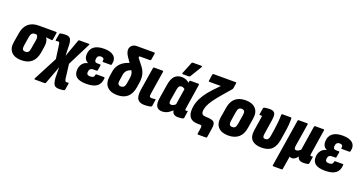

<svg xmlns="http://www.w3.org/2000/svg" viewBox="-43 -1528 4758 2517"><g transform="rotate(20 2336.0 -269.0)"><path d="M200 8Q106 8 60 -42.5Q14 -93 29 -183L51 -314Q66 -406 120 -451.5Q174 -497 261 -497H504Q516 -497 514 -485L499 -390Q497 -375 485 -377L406 -385V-382Q419 -369 426 -338.5Q433 -308 426 -264L412 -174Q396 -84 344 -38Q292 8 200 8ZM213 -115Q239 -115 253 -129.5Q267 -144 272 -181L293 -305Q298 -337 292 -353.5Q286 -370 274 -378H252Q226 -378 211 -362Q196 -346 190 -307L170 -182Q165 -147 175 -131Q185 -115 213 -115Z M795 193Q763 193 744 182.5Q725 172 715.5 146.5Q706 121 702 74L701 16Q701 -4 700.5 -25.5Q700 -47 700 -71H698Q690 -47 682.5 -26Q675 -5 666 18L607 175Q602 185 592 185H457Q451 185 449 180.5Q447 176 451 169L623 -161L596 -356Q594 -375 588.5 -382Q583 -389 572 -389Q565 -389 559 -388Q553 -387 546 -385Q536 -383 536 -395L551 -483Q552 -493 563 -497Q577 -500 595 -502.5Q613 -505 634 -505Q684 -505 702 -479Q720 -453 723 -394L724 -332Q725 -310 726 -289Q727 -268 728 -246H729Q737 -270 744 -291Q751 -312 758 -330L815 -487Q818 -497 829 -497H962Q976 -497 967 -482L806 -162L831 41Q836 63 841.5 70Q847 77 857 77Q868 77 880 74Q892 72 889 84L875 172Q872 183 862 186Q848 189 830.5 191Q813 193 795 193Z M1107 8Q1017 8 974 -23Q931 -54 932 -118Q933 -170 960 -207Q987 -244 1036 -255V-258Q1009 -269 994.5 -294.5Q980 -320 981 -355Q982 -427 1030.5 -466Q1079 -505 1173 -505Q1267 -505 1310.5 -465Q1354 -425 1337 -350Q1334 -336 1323 -336H1219Q1207 -336 1210 -349Q1215 -371 1204 -383Q1193 -395 1169 -395Q1141 -395 1128 -378.5Q1115 -362 1114 -332Q1114 -313 1123.5 -303.5Q1133 -294 1154 -294H1191Q1203 -294 1201 -281L1190 -214Q1188 -201 1177 -201H1130Q1102 -201 1088 -185.5Q1074 -170 1073 -141Q1073 -120 1084.5 -110.5Q1096 -101 1121 -101Q1151 -101 1165 -111.5Q1179 -122 1180 -143Q1182 -155 1194 -155H1297Q1309 -155 1307 -141Q1303 -65 1254.5 -28.5Q1206 8 1107 8Z M1538 8Q1445 8 1396 -43Q1347 -94 1363 -195L1373 -259Q1381 -307 1402 -341Q1423 -375 1453 -397.5Q1483 -420 1517.5 -433.5Q1552 -447 1588 -454L1638 -374Q1604 -364 1581.5 -353.5Q1559 -343 1545.5 -329.5Q1532 -316 1524.5 -298Q1517 -280 1514 -255L1504 -187Q1497 -148 1508 -131.5Q1519 -115 1545 -115Q1572 -115 1587.5 -131Q1603 -147 1608 -185L1619 -254Q1624 -287 1622 -308Q1620 -329 1610.5 -348Q1601 -367 1583 -393L1500 -514Q1484 -539 1476.5 -560Q1469 -581 1469 -603Q1471 -637 1495.5 -660.5Q1520 -684 1566 -684H1804Q1817 -684 1815 -670L1801 -583Q1798 -570 1786 -570H1650Q1635 -570 1635 -558Q1635 -551 1645 -538L1707 -459Q1732 -427 1745.5 -394Q1759 -361 1762 -324.5Q1765 -288 1758 -241L1748 -178Q1733 -85 1681 -38.5Q1629 8 1538 8Z M1918 8Q1852 8 1823 -30Q1794 -68 1808 -167L1859 -484Q1861 -497 1874 -497H1989Q2002 -497 2000 -484L1948 -156Q1944 -128 1951 -118.5Q1958 -109 1980 -109Q1991 -109 2003 -110Q2015 -111 2025 -114Q2035 -116 2033 -103L2020 -17Q2017 -6 2006 -2Q1991 2 1968.5 5Q1946 8 1918 8Z M2164 8Q2107 8 2085 -31Q2063 -70 2076 -148L2108 -345Q2121 -428 2158 -466.5Q2195 -505 2257 -505Q2292 -505 2321 -492Q2350 -479 2372 -453L2355 -356Q2341 -371 2326 -379Q2311 -387 2297 -387Q2275 -387 2263.5 -374.5Q2252 -362 2247 -333L2219 -168Q2215 -141 2221.5 -128Q2228 -115 2248 -115Q2264 -115 2282.5 -125.5Q2301 -136 2322 -156L2328 -83Q2291 -42 2251.5 -17Q2212 8 2164 8ZM2386 8Q2339 8 2318 -17.5Q2297 -43 2304 -93L2307 -110L2304 -127L2349 -413L2359 -444L2365 -484Q2367 -497 2379 -497H2490Q2502 -497 2500 -484L2446 -136Q2443 -120 2446 -114.5Q2449 -109 2458 -109Q2463 -109 2467 -110Q2471 -111 2475 -112Q2483 -113 2481 -104L2468 -14Q2467 -3 2453 1Q2436 4 2419.5 6Q2403 8 2386 8ZM2254 -544Q2247 -544 2245.5 -549.5Q2244 -555 2247 -561L2310 -717Q2314 -726 2319.5 -728.5Q2325 -731 2332 -731H2446Q2454 -731 2455.5 -725.5Q2457 -720 2453 -713L2359 -558Q2351 -544 2334 -544Z M2713 132Q2702 132 2704 119L2717 34Q2720 14 2714 7Q2708 0 2690 0H2664Q2590 0 2556.5 -35.5Q2523 -71 2523 -135Q2523 -191 2540 -246Q2557 -301 2593.5 -358.5Q2630 -416 2688 -478L2776 -569H2616Q2603 -569 2606 -582L2619 -670Q2621 -683 2634 -683H2942Q2954 -683 2952 -670L2940 -598Q2939 -593 2937.5 -589Q2936 -585 2932 -581L2845 -480Q2778 -403 2739 -348.5Q2700 -294 2683.5 -253Q2667 -212 2667 -174Q2667 -149 2681.5 -136Q2696 -123 2732 -122Q2814 -122 2841 -98.5Q2868 -75 2857 -9L2837 119Q2835 132 2823 132Z M3087 8Q2992 8 2946 -42.5Q2900 -93 2915 -184L2938 -323Q2952 -414 3005 -459.5Q3058 -505 3148 -505Q3242 -505 3288.5 -454.5Q3335 -404 3320 -312L3298 -175Q3284 -84 3230.5 -38Q3177 8 3087 8ZM3099 -115Q3126 -115 3139 -130Q3152 -145 3158 -183L3179 -311Q3185 -348 3174.5 -365Q3164 -382 3136 -382Q3110 -382 3096.5 -367Q3083 -352 3077 -313L3057 -185Q3052 -149 3061.5 -132Q3071 -115 3099 -115Z M3552 8Q3459 8 3415.5 -37.5Q3372 -83 3386 -172L3415 -360Q3419 -376 3416.5 -381.5Q3414 -387 3404 -387Q3400 -387 3396 -386.5Q3392 -386 3386 -385Q3379 -384 3380 -394L3394 -483Q3396 -494 3409 -497Q3426 -501 3443.5 -503Q3461 -505 3480 -505Q3536 -505 3553 -477.5Q3570 -450 3560 -384L3527 -172Q3523 -142 3530 -128.5Q3537 -115 3561 -115Q3584 -115 3597 -130Q3610 -145 3615 -176L3631 -278Q3640 -336 3644.5 -389Q3649 -442 3649 -483Q3649 -497 3662 -497H3780Q3790 -497 3790 -485Q3791 -445 3787 -393Q3783 -341 3773 -286L3756 -178Q3741 -83 3692.5 -37.5Q3644 8 3552 8Z M3782 185Q3770 185 3772 172L3876 -484Q3878 -497 3890 -497H4007Q4019 -497 4017 -484L3966 -168Q3962 -139 3968.5 -127Q3975 -115 3993 -115Q4008 -115 4022.5 -123.5Q4037 -132 4052 -145L4105 -484Q4107 -497 4119 -497H4235Q4249 -497 4245 -484L4191 -138Q4189 -121 4191.5 -115Q4194 -109 4204 -109Q4209 -109 4212.5 -110Q4216 -111 4220 -112Q4229 -113 4227 -103L4213 -14Q4212 -3 4198 1Q4182 4 4166.5 6Q4151 8 4135 8Q4102 8 4080 -6Q4058 -20 4053 -50H4052Q4035 -26 4015 -12Q3995 2 3974 2Q3963 2 3954 -1Q3945 -4 3941 -10L3911 172Q3910 185 3897 185Z M4437 8Q4347 8 4304 -23Q4261 -54 4262 -118Q4263 -170 4290 -207Q4317 -244 4366 -255V-258Q4339 -269 4324.5 -294.5Q4310 -320 4311 -355Q4312 -427 4360.5 -466Q4409 -505 4503 -505Q4597 -505 4640.5 -465Q4684 -425 4667 -350Q4664 -336 4653 -336H4549Q4537 -336 4540 -349Q4545 -371 4534 -383Q4523 -395 4499 -395Q4471 -395 4458 -378.5Q4445 -362 4444 -332Q4444 -313 4453.5 -303.5Q4463 -294 4484 -294H4521Q4533 -294 4531 -281L4520 -214Q4518 -201 4507 -201H4460Q4432 -201 4418 -185.5Q4404 -170 4403 -141Q4403 -120 4414.5 -110.5Q4426 -101 4451 -101Q4481 -101 4495 -111.5Q4509 -122 4510 -143Q4512 -155 4524 -155H4627Q4639 -155 4637 -141Q4633 -65 4584.5 -28.5Q4536 8 4437 8Z"/></g></svg>

Font: Sofia Sans Condensed Black
Style: Italic
Weight: 900
Italic angle: -9°
Version: Version 4.100